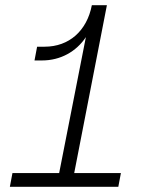

<svg xmlns="http://www.w3.org/2000/svg" viewBox="-20 -720 546 740"><path d="M18 0H436L446 -53H266L392 -700H334C315 -601 246 -540 152 -540H123L113 -487H142C213 -487 274 -521 311 -577L208 -53H28Z"/></svg>

Font: Uncut Sans Light Italic
Style: Regular
Weight: 300
Italic angle: -11°
Designer: Kasper Nordkvist
Foundry: UNCUT.wtf
Version: Version 1.304;Glyphs 3.2 (3246)